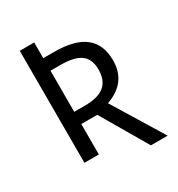

<svg xmlns="http://www.w3.org/2000/svg" viewBox="-191 -837 981 1060"><g transform="rotate(-30 300.0 -307.0)"><path d="M288 -194H186V0H94V-714H186V-614H254Q386 -614 450 -563.5Q514 -513 514 -411Q514 -270 371 -220L567 100H460ZM254 -272Q339 -272 379 -305.5Q419 -339 419 -407Q419 -475 378 -504.5Q337 -534 249 -534H186V-272Z"/></g></svg>

Font: Noto Sans Mono UI
Style: Regular
Weight: 400
Monospace: yes
Designer: Monotype Design team
Foundry: Monotype Imaging Inc.
Version: Version 1.000